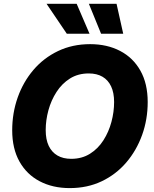

<svg xmlns="http://www.w3.org/2000/svg" viewBox="-20 -968 799 999"><path d="M342.8 10.7Q254.4 10.7 186.8 -24.7Q119.1 -60.1 81.3 -127.4Q43.5 -194.8 43.5 -290Q43.5 -379.9 72 -460.7Q100.6 -541.5 153.8 -604Q207 -666.5 282 -702.4Q356.9 -738.3 449.2 -738.3Q537.1 -738.3 604.7 -703.1Q672.4 -668 710.4 -600.6Q748.5 -533.2 748.5 -437Q748.5 -346.7 719.5 -265.9Q690.4 -185.1 637 -122.6Q583.5 -60.1 509 -24.7Q434.6 10.7 342.8 10.7ZM350.6 -141.6Q406.2 -141.6 448.2 -168Q490.2 -194.3 518.1 -238Q545.9 -281.7 559.8 -333.7Q573.7 -385.7 573.7 -437Q573.7 -485.4 558.1 -518.6Q542.5 -551.8 513.2 -568.8Q483.9 -585.9 441.9 -585.9Q386.2 -585.9 344.2 -559.6Q302.2 -533.2 274.2 -489.7Q246.1 -446.3 231.9 -394.3Q217.8 -342.3 217.8 -291Q217.8 -242.2 233.6 -209Q249.5 -175.8 279.1 -158.7Q308.6 -141.6 350.6 -141.6ZM505.9 -792.5 442.4 -948.2H586.4L621.1 -792.5ZM327.6 -792.5 222.2 -948.2H378.9L445.8 -792.5Z"/></svg>

Font: Inter 24pt ExtraBold
Style: Italic
Weight: 800
Italic angle: -9.3988°
Designer: Rasmus Andersson
Foundry: rsms
Version: Version 4.001;git-66647c0bb